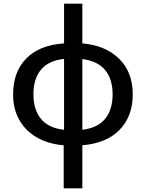

<svg xmlns="http://www.w3.org/2000/svg" viewBox="-20 -780 791 1040"><path d="M426 -545Q552 -534 625.5 -461.5Q699 -389 699 -269Q699 -150 628 -77Q557 -4 426 7V240H325V7Q241 0 179.5 -35.5Q118 -71 84.5 -130.5Q51 -190 51 -269Q51 -390 122 -463Q193 -536 327 -545V-760H426ZM327 -461Q243 -452 202 -402.5Q161 -353 161 -269Q161 -186 202 -136Q243 -86 327 -77ZM426 -77Q509 -87 549.5 -136.5Q590 -186 590 -269Q590 -352 549 -401Q508 -450 426 -460Z"/></svg>

Font: Noto Sans Medium
Style: Regular
Weight: 500
Designer: Monotype Design Team
Foundry: Monotype Imaging Inc.
Version: Version 2.007